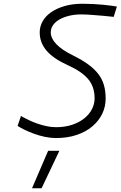

<svg xmlns="http://www.w3.org/2000/svg" viewBox="-20 -727 644 1025"><path d="M237 78H297L202 278H151ZM587 -637Q558 -640 527 -643Q501 -645 470 -647.5Q439 -650 413 -650Q378 -650 348 -642.5Q318 -635 296.5 -622.5Q275 -610 263 -592.5Q251 -575 251 -554Q251 -523 280 -492Q309 -461 372 -430Q420 -406 452.5 -382Q485 -358 505.5 -331Q526 -304 535 -272Q544 -240 544 -201Q544 -157 525.5 -119Q507 -81 472.5 -52Q438 -23 389 -6.5Q340 10 278 10Q250 10 219.5 3.5Q189 -3 161.5 -13Q134 -23 110.5 -34.5Q87 -46 74 -55L92 -108L102 -102Q115 -95 134.5 -85.5Q154 -76 177 -68Q200 -60 226 -54Q252 -48 279 -48Q327 -48 365.5 -61Q404 -74 430.5 -95.5Q457 -117 471 -144.5Q485 -172 485 -202Q485 -265 450 -305.5Q415 -346 344 -378Q266 -413 229 -456Q192 -499 192 -554Q192 -586 208 -614Q224 -642 254 -662.5Q284 -683 326 -695Q368 -707 420 -707Q449 -707 478 -705.5Q507 -704 531.5 -701.5Q556 -699 575.5 -696.5Q595 -694 604 -692Z"/></svg>

Font: Panefresco 250wt
Style: Italic
Weight: 300
Version: Version 1.000